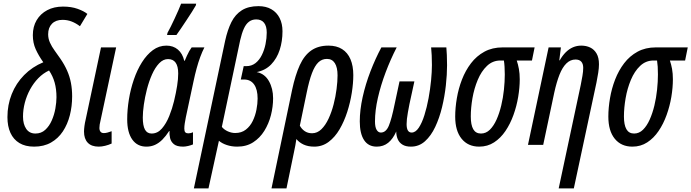

<svg xmlns="http://www.w3.org/2000/svg" viewBox="-20 -799 3813 1059"><path d="M168 9.8Q119.6 9.8 86.9 -10Q54.2 -29.8 37.6 -66.2Q21 -102.5 21 -152.8Q21 -220.7 44.7 -280Q68.4 -339.4 113 -384.8Q157.7 -430.2 218.8 -455.6Q192.9 -492.2 177 -527.3Q161.1 -562.5 161.1 -605Q161.1 -652.3 182.1 -687.7Q203.1 -723.1 240.5 -742.9Q277.8 -762.7 327.6 -762.7Q373.5 -762.7 408.2 -750.2Q442.9 -737.8 461.9 -722.2L420.9 -654.3Q398.4 -671.4 375 -680.4Q351.6 -689.5 324.7 -689.5Q287.6 -689.5 266.6 -668Q245.6 -646.5 245.6 -609.9Q245.6 -585.9 255.6 -563.7Q265.6 -541.5 281.5 -519.8Q297.4 -498 313.5 -474.6Q335.9 -441.9 350.3 -409.2Q364.7 -376.5 371.3 -341.6Q377.9 -306.6 377.9 -267.6Q377.9 -212.9 365.2 -163.1Q352.5 -113.3 326.7 -74.2Q300.8 -35.2 261.2 -12.7Q221.7 9.8 168 9.8ZM175.3 -62.5Q207.5 -62.5 229.7 -83Q252 -103.5 265.6 -134.8Q279.3 -166 285.4 -200.4Q291.5 -234.9 291.5 -262.7Q291.5 -307.1 281.5 -343.3Q271.5 -379.4 250.5 -410.2Q217.8 -395 191.4 -367.9Q165 -340.8 146 -305.9Q127 -271 116.9 -232.4Q106.9 -193.8 106.9 -155.8Q106.9 -114.3 124.5 -88.4Q142.1 -62.5 175.3 -62.5Z M524.4 9.8Q484.4 9.8 463.9 -12Q443.4 -33.7 443.4 -73.2Q443.4 -85.9 445.8 -104Q448.2 -122.1 452.6 -140.1L537.1 -537.6H620.6L534.2 -132.8Q531.2 -121.6 529.8 -111.8Q528.3 -102.1 528.3 -93.3Q528.3 -80.1 534.4 -72.5Q540.5 -64.9 552.7 -64.9Q562 -64.9 573.2 -67.9Q584.5 -70.8 595.7 -75.2V-7.3Q579.1 0.5 560.1 5.1Q541 9.8 524.4 9.8Z M787.6 9.8Q737.3 9.8 709.5 -29.5Q681.6 -68.8 681.6 -140.6Q681.6 -193.8 690.9 -250.7Q700.2 -307.6 718.3 -360.4Q736.3 -413.1 762.9 -455.3Q789.6 -497.6 823.2 -522.5Q856.9 -547.4 897.9 -547.4Q935.5 -547.4 961.2 -525.6Q986.8 -503.9 996.1 -463.9H999Q1004.9 -478 1011 -491.7Q1017.1 -505.4 1023.9 -517.3Q1030.8 -529.3 1037.1 -537.6H1107.4Q1095.2 -513.7 1084.5 -484.6Q1073.7 -455.6 1064.5 -421.6Q1055.2 -387.7 1046.9 -348.1L1004.9 -151.4Q1001.5 -133.8 999 -118.2Q996.6 -102.5 996.6 -89.8Q996.6 -74.7 1002.2 -69.1Q1007.8 -63.5 1018.1 -63.5Q1023.9 -63.5 1030.8 -64.9Q1037.6 -66.4 1044.4 -69.8V-2.4Q1033.2 2.4 1017.6 6.1Q1002 9.8 989.7 9.8Q955.6 9.8 939.2 -3.7Q922.9 -17.1 918.2 -37.1Q913.6 -57.1 915.5 -75.7H912.6Q894.5 -47.9 875.5 -28.8Q856.4 -9.8 835 0Q813.5 9.8 787.6 9.8ZM816.4 -62.5Q849.1 -62.5 873 -90.1Q897 -117.7 913.6 -159.2Q930.2 -200.7 939.9 -241.2Q951.2 -288.6 957 -325.9Q962.9 -363.3 962.9 -393.6Q962.9 -433.6 948.7 -453.4Q934.6 -473.1 906.7 -473.1Q879.9 -473.1 857.7 -449.7Q835.4 -426.3 818.6 -388.4Q801.8 -350.6 790.5 -306.9Q779.3 -263.2 773.4 -221.9Q767.6 -180.7 767.6 -150.9Q767.6 -106 779.5 -84.2Q791.5 -62.5 816.4 -62.5ZM901.4 -606 903.8 -617.7Q911.6 -631.3 922.1 -652.6Q932.6 -673.8 943.6 -697.5Q954.6 -721.2 964.1 -742.9Q973.6 -764.6 979 -778.8H1062L1060.1 -769Q1052.7 -755.9 1038.8 -733.9Q1024.9 -711.9 1008.5 -687.3Q992.2 -662.6 977.3 -640.6Q962.4 -618.7 953.1 -606Z M1049.3 240.2 1221.7 -573.7Q1234.9 -634.3 1256.3 -677Q1277.8 -719.7 1314 -742.4Q1350.1 -765.1 1405.8 -765.1Q1447.3 -765.1 1476.8 -748Q1506.3 -731 1522.2 -699.7Q1538.1 -668.5 1538.1 -626.5Q1538.1 -571.3 1522.7 -523.9Q1507.3 -476.6 1475.8 -443.8Q1444.3 -411.1 1396 -401.4Q1439.9 -392.6 1463.1 -351.8Q1486.3 -311 1486.3 -256.8Q1486.3 -210.9 1474.4 -163.8Q1462.4 -116.7 1438 -77.4Q1413.6 -38.1 1376.5 -14.2Q1339.4 9.8 1288.6 9.8Q1257.8 9.8 1231.2 1Q1204.6 -7.8 1187.5 -22.5L1129.9 240.2ZM1277.3 -65.4Q1312 -65.4 1335.9 -84Q1359.9 -102.5 1374 -131.8Q1388.2 -161.1 1394.5 -194.1Q1400.9 -227.1 1400.9 -255.4Q1400.9 -305.7 1381.6 -333Q1362.3 -360.4 1326.7 -360.4H1308.1L1324.2 -434.1H1337.9Q1367.7 -434.1 1389.2 -450.9Q1410.6 -467.8 1424.3 -495.6Q1438 -523.4 1444.6 -555.9Q1451.2 -588.4 1451.2 -619.1Q1451.2 -654.8 1436.5 -673.3Q1421.9 -691.9 1393.1 -691.9Q1370.1 -691.9 1353.3 -679.2Q1336.4 -666.5 1325 -640.9Q1313.5 -615.2 1304.7 -577.1L1203.6 -99.1Q1216.3 -83.5 1236.6 -74.5Q1256.8 -65.4 1277.3 -65.4Z M1477.5 240.2 1591.3 -304.2Q1608.9 -385.7 1633.5 -439.7Q1658.2 -493.7 1696.5 -520.5Q1734.9 -547.4 1791.5 -547.4Q1836.4 -547.4 1866.9 -528.1Q1897.5 -508.8 1913.1 -472.2Q1928.7 -435.5 1928.7 -384.8Q1928.7 -340.3 1920.4 -287.4Q1912.1 -234.4 1895.3 -181.9Q1878.4 -129.4 1853 -85.9Q1827.6 -42.5 1792.7 -16.4Q1757.8 9.8 1713.4 9.8Q1679.2 9.8 1654.5 -1.7Q1629.9 -13.2 1614.7 -32.2Q1612.8 -16.1 1609.1 2.4Q1605.5 21 1601.6 39.6L1560.1 240.2ZM1701.2 -64Q1730 -64 1752.7 -86.2Q1775.4 -108.4 1792.2 -144.5Q1809.1 -180.7 1820.1 -223.4Q1831.1 -266.1 1836.4 -308.1Q1841.8 -350.1 1841.8 -383.3Q1841.8 -427.2 1826.9 -450.7Q1812 -474.1 1783.2 -474.1Q1755.9 -474.1 1736.1 -455.3Q1716.3 -436.5 1700.7 -395.5Q1685.1 -354.5 1671.4 -287.1L1633.8 -106Q1643.1 -87.9 1660.4 -75.9Q1677.7 -64 1701.2 -64Z M2058.1 9.8Q2011.7 9.8 1988 -26.4Q1964.4 -62.5 1964.4 -129.4Q1964.4 -191.9 1980.2 -263.4Q1996.1 -335 2023.4 -405.8Q2050.8 -476.6 2083.5 -537.6H2168Q2134.3 -472.2 2107.2 -400.4Q2080.1 -328.6 2064.2 -259Q2048.3 -189.5 2048.3 -129.4Q2048.3 -97.7 2057.4 -82.8Q2066.4 -67.9 2080.6 -67.9Q2108.9 -67.9 2124.5 -105.2Q2140.1 -142.6 2156.7 -224.6L2183.6 -350.1H2265.6L2238.3 -224.6Q2233.4 -198.7 2229.7 -178.7Q2226.1 -158.7 2224.4 -143.1Q2222.7 -127.4 2222.7 -114.3Q2222.7 -90.8 2229.7 -79.3Q2236.8 -67.9 2250.5 -67.9Q2272 -67.9 2289.8 -94.5Q2307.6 -121.1 2321 -164.1Q2334.5 -207 2343.8 -257.3Q2353 -307.6 2357.7 -356Q2362.3 -404.3 2362.3 -439.9Q2362.3 -469.7 2361.1 -493.9Q2359.9 -518.1 2357.9 -537.6H2441.9Q2443.4 -520 2444.6 -495.6Q2445.8 -471.2 2445.8 -439Q2445.8 -388.2 2439.2 -327.9Q2432.6 -267.6 2418.2 -208Q2403.8 -148.4 2380.6 -99.1Q2357.4 -49.8 2324.2 -20Q2291 9.8 2246.6 9.8Q2217.3 9.8 2199.5 -1.5Q2181.6 -12.7 2173.6 -31.7Q2165.5 -50.8 2165.5 -73.7Q2147.5 -32.7 2121.1 -11.5Q2094.7 9.8 2058.1 9.8Z M2623 9.8Q2561.5 9.8 2526.1 -33.7Q2490.7 -77.1 2490.7 -155.8Q2490.7 -204.1 2499.8 -257.3Q2508.8 -310.5 2528.1 -360.4Q2547.4 -410.2 2577.9 -450.2Q2608.4 -490.2 2651.9 -513.9Q2695.3 -537.6 2752.4 -537.6H2928.7L2914.1 -465.3H2830.1Q2837.4 -444.3 2842 -418.9Q2846.7 -393.6 2846.7 -361.8Q2846.7 -315.9 2838.1 -264.6Q2829.6 -213.4 2812 -164.6Q2794.4 -115.7 2767.8 -76.4Q2741.2 -37.1 2705.1 -13.7Q2668.9 9.8 2623 9.8ZM2632.8 -62.5Q2660.6 -62.5 2681.9 -83.5Q2703.1 -104.5 2718.8 -139.4Q2734.4 -174.3 2744.6 -217Q2754.9 -259.8 2759.5 -304.2Q2764.2 -348.6 2764.2 -388.2Q2764.2 -411.6 2762.9 -431.2Q2761.7 -450.7 2759.3 -465.3H2740.2Q2697.3 -465.3 2666 -435.5Q2634.8 -405.8 2615 -358.4Q2595.2 -311 2585.9 -257.6Q2576.7 -204.1 2576.7 -156.2Q2576.7 -109.9 2590.3 -86.2Q2604 -62.5 2632.8 -62.5Z M3061.5 240.2 3183.1 -330.1Q3188 -354.5 3192.4 -379.9Q3196.8 -405.3 3196.8 -424.8Q3196.8 -446.8 3186.3 -458.7Q3175.8 -470.7 3154.3 -470.7Q3126 -470.7 3104 -449.2Q3082 -427.7 3065.9 -387Q3049.8 -346.2 3037.1 -288.1L2976.1 0H2892.1L3005.9 -537.6H3073.7L3064.9 -466.3H3067.4Q3082 -492.2 3100.3 -510.5Q3118.7 -528.8 3140.1 -538.1Q3161.6 -547.4 3186 -547.4Q3213.4 -547.4 3235.4 -536.9Q3257.3 -526.4 3270.5 -503.7Q3283.7 -481 3283.7 -444.3Q3283.7 -423.8 3279.5 -397.2Q3275.4 -370.6 3270 -344.2L3145 240.2Z M3467.8 9.8Q3406.2 9.8 3370.8 -33.7Q3335.4 -77.1 3335.4 -155.8Q3335.4 -204.1 3344.5 -257.3Q3353.5 -310.5 3372.8 -360.4Q3392.1 -410.2 3422.6 -450.2Q3453.1 -490.2 3496.6 -513.9Q3540 -537.6 3597.2 -537.6H3773.4L3758.8 -465.3H3674.8Q3682.1 -444.3 3686.8 -418.9Q3691.4 -393.6 3691.4 -361.8Q3691.4 -315.9 3682.9 -264.6Q3674.3 -213.4 3656.7 -164.6Q3639.2 -115.7 3612.5 -76.4Q3585.9 -37.1 3549.8 -13.7Q3513.7 9.8 3467.8 9.8ZM3477.5 -62.5Q3505.4 -62.5 3526.6 -83.5Q3547.9 -104.5 3563.5 -139.4Q3579.1 -174.3 3589.4 -217Q3599.6 -259.8 3604.2 -304.2Q3608.9 -348.6 3608.9 -388.2Q3608.9 -411.6 3607.7 -431.2Q3606.4 -450.7 3604 -465.3H3585Q3542 -465.3 3510.7 -435.5Q3479.5 -405.8 3459.7 -358.4Q3439.9 -311 3430.7 -257.6Q3421.4 -204.1 3421.4 -156.2Q3421.4 -109.9 3435.1 -86.2Q3448.7 -62.5 3477.5 -62.5Z"/></svg>

Font: Open Sans Condensed Medium
Style: Italic
Weight: 500
Width: 3
Italic angle: -12°
Designer: Monotype Design Team
Foundry: Monotype Imaging Inc.
Version: Version 3.000